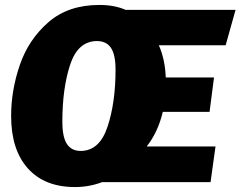

<svg xmlns="http://www.w3.org/2000/svg" viewBox="-20 -736 972 776"><path d="M622 -553Q647 -497 650 -423H845L827 -284H638Q619 -203 573 -144H851L831 0H393Q341 20 283 20Q160 20 92.5 -55.5Q25 -131 25 -267Q25 -372 60.5 -474.5Q96 -577 176 -646.5Q256 -716 382 -716Q443 -716 488 -696H932L892 -553ZM447 -455Q447 -515 428.5 -542.5Q410 -570 372 -570Q295 -570 263.5 -474.5Q232 -379 232 -244Q232 -182 250.5 -154Q269 -126 306 -126Q382 -126 414.5 -223.5Q447 -321 447 -455Z"/></svg>

Font: Fira Sans Black
Style: Italic
Weight: 900
Italic angle: -8°
Designer: Carrois Corporate & Edenspiekermann AG
Foundry: Carrois Corporate GbR & Edenspiekermann AG
Version: Version 4.203